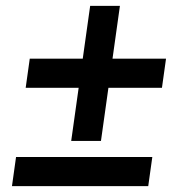

<svg xmlns="http://www.w3.org/2000/svg" viewBox="-20 -601 634 658"><path d="M82 -400H549L535 -300H68ZM289 -581H391L326 -118H224ZM35 -63H502L488 37H21Z"/></svg>

Font: Pathway Extreme 28pt
Style: Bold Italic
Weight: 700
Italic angle: -8°
Designer: Eduardo Rodriguez Tunni
Foundry: Eduardo Rodriguez Tunni
Version: Version 1.001;gftools[0.9.26]